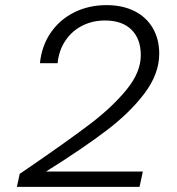

<svg xmlns="http://www.w3.org/2000/svg" viewBox="-20 -730 690 750"><path d="M88 -72Q247 -181 333 -246.5Q419 -312 474.5 -380Q530 -448 530 -514Q530 -578 493.5 -614Q457 -650 390 -650Q342 -650 302 -630Q262 -610 236 -572Q210 -534 205 -483H136Q143 -552 179 -603.5Q215 -655 271.5 -682.5Q328 -710 396 -710Q459 -710 505.5 -686.5Q552 -663 577 -620Q602 -577 602 -520Q602 -442 545 -366Q488 -290 395 -219.5Q302 -149 160 -60H538L525 0H46L57 -51Z"/></svg>

Font: Azeret Mono Light
Style: Italic
Weight: 300
Italic angle: -12°
Designer: Martin Vácha
Foundry: Displaay
Version: Version 1.000; Glyphs 3.0.3, build 3074